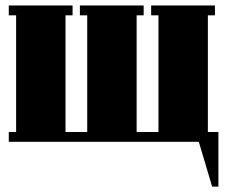

<svg xmlns="http://www.w3.org/2000/svg" viewBox="-20 -520 833 704"><path d="M768.1 -463.9H742.2V-36.1H780.8V164.1H757.8L709 0H12.2V-36.1H39.1V-463.9H12.2V-500H246.1V-463.9H220.2V-36.1H299.8V-463.9H272.9V-500H506.8V-463.9H481V-36.1H561V-463.9H534.2V-500H768.1Z"/></svg>

Font: Lletraferida
Style: Heavy
Weight: 900
Designer: Josep Patau Bellart
Foundry: Josep Patau Bellart
Version: Version 1.000